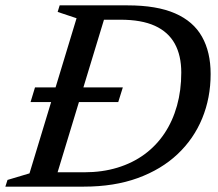

<svg xmlns="http://www.w3.org/2000/svg" viewBox="-40 -696 812 716"><path d="M74 -315.5 90.5 -370H418L401 -315.5ZM273.5 -53.5Q341.5 -53.5 398 -70.8Q454.5 -88 498.8 -120.5Q543 -153 573.5 -198.8Q604 -244.5 620 -301.8Q636 -359 636 -425.5Q636 -489 611.8 -533Q587.5 -577 537.5 -599.8Q487.5 -622.5 409 -622.5H290.5L304 -676H436Q544.5 -676 612.8 -646.2Q681 -616.5 713.2 -559.2Q745.5 -502 745.5 -420Q745.5 -331 714 -254.5Q682.5 -178 622 -121Q561.5 -64 473.8 -32Q386 0 272.5 0H97L118.5 -53.5ZM245.5 -628 175 -651.5 182.5 -676H364L158.5 0H-20L-12 -25L70 -49.5Z"/></svg>

Font: Newsreader 16pt Medium
Style: Italic
Weight: 500
Italic angle: -17°
Designer: Hugues Gentile
Foundry: Production Type
Version: Version 1.003